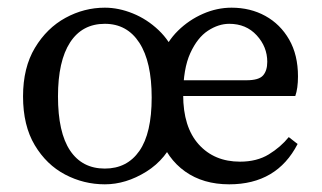

<svg xmlns="http://www.w3.org/2000/svg" viewBox="-20 -469 838 500"><path d="M253 -407Q194 -407 162.5 -358.5Q131 -310 131 -218Q131 -124 162.5 -77Q194 -30 253 -30Q311 -30 343 -76Q375 -122 375 -215Q375 -308 343 -357.5Q311 -407 253 -407ZM438 -116Q414 -55 361 -22Q308 11 253 11Q198 11 149.5 -14.5Q101 -40 70.5 -91Q40 -142 40 -218Q40 -293 71 -344.5Q102 -396 150.5 -422.5Q199 -449 253 -449Q289 -449 326 -434Q363 -419 393 -390.5Q423 -362 438 -323H401Q415 -361 443.5 -389Q472 -417 508.5 -433Q545 -449 583 -449Q632 -449 671 -427.5Q710 -406 733 -366Q756 -326 756 -270Q756 -239 749 -219H410V-260H622Q654 -260 665 -272.5Q676 -285 676 -308Q676 -347 648.5 -377Q621 -407 577 -407Q549 -407 521.5 -389Q494 -371 475.5 -330.5Q457 -290 457 -222Q457 -138 497.5 -93Q538 -48 605 -48Q649 -48 680 -67Q711 -86 732 -112L755 -94Q701 11 577 11Q509 11 462 -22.5Q415 -56 395 -116Z"/></svg>

Font: Lisu Bosa Light
Style: Regular
Weight: 300
Designer: David Morse, Annie Olsen, Victor Gaultney, Frank Grießhammer (Latin)
Foundry: SIL International
Version: Version 2.000